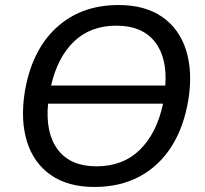

<svg xmlns="http://www.w3.org/2000/svg" viewBox="-20 -734 815 763"><path d="M78 -366Q105 -532 203 -623Q301 -714 451 -714Q557 -714 625 -666.5Q693 -619 719.5 -534.5Q746 -450 729 -340Q711 -229 661 -151Q611 -73 533.5 -32Q456 9 356 9Q250 9 182 -38.5Q114 -86 87.5 -170.5Q61 -255 78 -366ZM443 -632Q340 -632 274.5 -569.5Q209 -507 183 -394H637Q645 -506 594.5 -569Q544 -632 443 -632ZM363 -73Q469 -73 536 -139Q603 -205 628 -322H171Q160 -205 210 -139Q260 -73 363 -73Z"/></svg>

Font: Mulish Medium
Style: Italic
Weight: 500
Italic angle: -9°
Designer: Vernon Adams
Foundry: Vernon Adams
Version: Version 3.603; ttfautohint (v1.8.3)